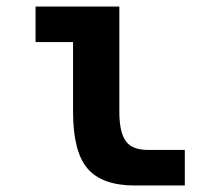

<svg xmlns="http://www.w3.org/2000/svg" viewBox="-20 -567 642 593"><path d="M396.5 5.9H550.8V-104H436.5C404.8 -104 381.8 -112.8 368.7 -130.9C355.5 -148.9 348.6 -179.2 348.6 -222.2V-546.9H89.8V-437H205.6V-222.2C205.6 -140.6 220.2 -82 250 -46.9C279.8 -11.7 328.6 5.9 396.5 5.9Z"/></svg>

Font: Hack
Style: Bold
Weight: 700
Monospace: yes
Designer: Christopher Simpkins
Foundry: Christopher Simpkins
Version: Version 2.010